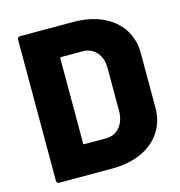

<svg xmlns="http://www.w3.org/2000/svg" viewBox="-104 -793 831 886"><g transform="rotate(-15 311.0 -350.0)"><path d="M70 -700H325Q403 -700 463 -673Q523 -646 556 -596Q589 -546 589 -481V-219Q589 -154 556 -104Q523 -54 463 -27Q403 0 325 0H70Q65 0 61.5 -3.5Q58 -7 58 -12V-688Q58 -693 61.5 -696.5Q65 -700 70 -700ZM423 -247V-453Q423 -501 397.5 -529.5Q372 -558 331 -558H229Q224 -558 224 -553V-147Q224 -142 229 -142H332Q372 -142 397 -170.5Q422 -199 423 -247Z"/></g></svg>

Font: BARLOWEXTRABOLD
Style: Regular
Weight: 800
Designer: Jeremy Tribby
Foundry: Tribby Type
Version: Version 1.422